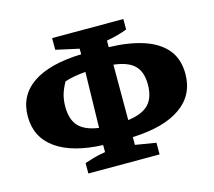

<svg xmlns="http://www.w3.org/2000/svg" viewBox="-85 -649 849 763"><g transform="rotate(-15 339.5 -267.5)"><path d="M189 11V-32Q208 -38 226.5 -43.5Q245 -49 275 -54V-83Q150 -88 82.5 -136Q15 -184 15 -270Q15 -356 84 -403Q153 -450 284 -454V-477L189 -498V-546H482V-503Q462 -495 440.5 -489.5Q419 -484 397 -480V-453Q478 -451 538 -431.5Q598 -412 631 -373Q664 -334 664 -272Q664 -185 595 -136.5Q526 -88 397 -83V-51L482 -37V11ZM169 -269Q169 -216 194.5 -188.5Q220 -161 277 -153L282 -382Q257 -380 235 -376Q213 -372 196 -366Q181 -339 175 -317Q169 -295 169 -269ZM509 -270Q509 -321 483 -347.5Q457 -374 397 -381V-153Q457 -161 483 -189Q509 -217 509 -270Z"/></g></svg>

Font: Piazzolla SC
Style: Bold
Weight: 700
Designer: Juan Pablo del Peral
Foundry: Huerta Tipografica
Version: Version 1.330